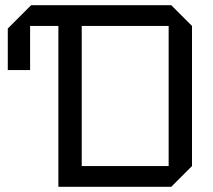

<svg xmlns="http://www.w3.org/2000/svg" viewBox="-20 -720 820 740"><path d="M96 -620V-450H10V-610L100 -700H640L720 -620V-80L640 0H205V-620ZM295 -80H630V-620H295Z"/></svg>

Font: Tektur
Style: Regular
Weight: 400
Designer: Adam Jagosz
Foundry: Adam Jagosz
Version: Version 1.005;gftools[0.9.30]